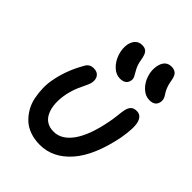

<svg xmlns="http://www.w3.org/2000/svg" viewBox="-230 -928 1057 1057"><g transform="rotate(45 298.5 -399.0)"><path d="M522 -590.8Q490.2 -590.8 463.4 -615.7Q436.5 -640.6 424.3 -678.2Q412.1 -715.8 418.9 -751Q430.2 -808.1 478 -808.1Q501.5 -808.1 514.4 -795.4Q527.3 -782.7 532.2 -749Q536.1 -724.6 544.4 -704.8Q552.7 -685.1 560.1 -675.5Q567.4 -666 571.5 -653.8Q575.7 -641.6 573.2 -627.9Q566.4 -590.8 522 -590.8ZM323.2 -560.1Q292 -560.1 265.4 -585.4Q238.8 -610.8 226.3 -648.9Q213.9 -687 220.2 -722.2Q233.4 -777.8 280.8 -777.8Q303.7 -777.8 315.4 -764.9Q327.1 -752 333 -716.8Q337.9 -684.6 350.3 -661.1Q362.8 -637.7 370.4 -624.8Q377.9 -611.8 375 -597.2Q368.2 -560.1 323.2 -560.1ZM269 9.8Q227.5 9.8 192.9 -2.4Q158.2 -14.6 134.5 -36.4Q110.8 -58.1 93.5 -87.6Q76.2 -117.2 69.1 -151.9Q62 -186.5 61 -224.4Q60.1 -262.2 68.8 -300.8Q86.4 -387.7 134.8 -471.2Q148.9 -499 182.1 -499Q209.5 -499 222.4 -481.2Q235.4 -463.4 230 -435.1Q227.5 -420.9 206.5 -378.7Q185.5 -336.4 175.8 -291Q158.7 -204.6 183.6 -149.9Q208.5 -95.2 272 -95.2Q332.5 -95.2 378.2 -158.4Q423.8 -221.7 448.2 -345.2Q454.6 -375 457.8 -406.5Q460.9 -438 463.9 -452.1Q468.8 -476.1 480.5 -488Q492.2 -500 515.1 -500Q549.8 -500 561.3 -461.9Q572.8 -423.8 557.1 -335Q522.9 -163.6 447 -76.9Q371.1 9.8 269 9.8Z"/></g></svg>

Font: Shantell Sans Normal
Style: Italic
Weight: 500
Italic angle: -11.31°
Designer: Stephen Nixon, Anya Danilova, Shantell Martin
Foundry: Arrow Type
Version: Version 1.006;[559af2be0]